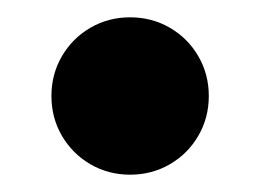

<svg xmlns="http://www.w3.org/2000/svg" viewBox="-20 -196 304 224"><path d="M40 -84Q40 -109.4 52.2 -130.4Q64.5 -151.4 85.4 -163.6Q106.4 -175.8 131.8 -175.8Q157.2 -175.8 178.2 -163.6Q199.2 -151.4 211.4 -130.4Q223.6 -109.4 223.6 -84Q223.6 -58.6 211.4 -37.6Q199.2 -16.6 178.2 -4.4Q157.2 7.8 131.8 7.8Q106.4 7.8 85.4 -4.4Q64.5 -16.6 52.2 -37.6Q40 -58.6 40 -84Z"/></svg>

Font: Reddit Sans Chocolate ExtraBold
Style: Regular
Weight: 800
Designer: Stephen Hutchings
Foundry: Reddit
Version: Version 1.011